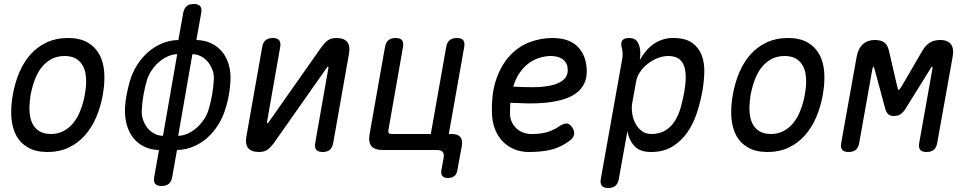

<svg xmlns="http://www.w3.org/2000/svg" viewBox="-20 -750 4840 960"><path d="M218 10Q160 10 121.5 -11.5Q83 -33 62 -71Q41 -109 37 -161.5Q33 -214 44 -276Q55 -338 77.5 -390Q100 -442 134 -479.5Q168 -517 214.5 -538.5Q261 -560 319 -560Q378 -560 416.5 -538.5Q455 -517 476 -479.5Q497 -442 501 -390Q505 -338 494 -276Q483 -214 460 -161.5Q437 -109 402.5 -71Q368 -33 322 -11.5Q276 10 218 10ZM234 -80Q269 -80 297 -94.5Q325 -109 346 -134.5Q367 -160 381.5 -196.5Q396 -233 404 -276Q412 -319 410.5 -354.5Q409 -390 397 -415.5Q385 -441 362 -455.5Q339 -470 303 -470Q267 -470 239 -455.5Q211 -441 190 -415.5Q169 -390 155 -354Q141 -318 133 -275Q126 -232 127.5 -196Q129 -160 141 -134.5Q153 -109 176 -94.5Q199 -80 234 -80Z M841 135Q837 158 824 169Q811 180 788 180Q765 180 756 169Q747 158 751 135L775 0Q733 -1 700.5 -17Q668 -33 646 -61Q624 -89 613.5 -127.5Q603 -166 605 -212Q607 -244 613 -276Q619 -308 628 -340Q641 -386 665 -424Q689 -462 720.5 -489.5Q752 -517 790.5 -533Q829 -549 872 -550L896 -685Q900 -708 913 -719Q926 -730 949 -730Q972 -730 981 -719Q990 -708 986 -685L962 -550Q1004 -549 1037 -533Q1070 -517 1092 -489.5Q1114 -462 1124.5 -424Q1135 -386 1132 -340Q1130 -308 1124.5 -276Q1119 -244 1109 -212Q1096 -166 1072 -127.5Q1048 -89 1016.5 -61Q985 -33 946.5 -17Q908 -1 865 0ZM795 -71 866 -479Q844 -479 820 -468.5Q796 -458 775.5 -440.5Q755 -423 739 -399.5Q723 -376 715 -350Q704 -313 697.5 -276Q691 -239 689 -202Q687 -176 695 -152Q703 -128 717.5 -110Q732 -92 752.5 -81.5Q773 -71 795 -71ZM942 -479 871 -71Q894 -71 917.5 -81.5Q941 -92 962 -110Q983 -128 999 -152Q1015 -176 1023 -202Q1034 -239 1040.5 -276Q1047 -313 1049 -350Q1051 -376 1042.5 -399.5Q1034 -423 1019.5 -440.5Q1005 -458 985 -468.5Q965 -479 942 -479Z M1212 -68 1291 -515Q1295 -538 1308 -549Q1321 -560 1344 -560Q1366 -560 1375.5 -549Q1385 -538 1381 -515L1315 -140Q1314 -137 1314.5 -135.5Q1315 -134 1318 -134Q1320 -134 1321 -136L1324 -140L1584 -510Q1600 -533 1617 -546.5Q1634 -560 1661 -560Q1700 -560 1716 -540.5Q1732 -521 1725 -482L1646 -35Q1642 -12 1629 -1Q1616 10 1593 10Q1571 10 1561.5 -1Q1552 -12 1556 -35L1622 -410Q1623 -413 1622.5 -414.5Q1622 -416 1619 -416Q1617 -416 1616 -415L1613 -410L1353 -40Q1337 -17 1320 -3.5Q1303 10 1276 10Q1237 10 1221 -9.5Q1205 -29 1212 -68Z M2267 100Q2264 120 2252 130Q2240 140 2220 140Q2200 140 2192 130Q2184 120 2187 100L2198 40Q2202 20 2193.5 10Q2185 0 2165 0H1894Q1853 0 1837 -19.5Q1821 -39 1828 -80L1905 -515Q1909 -538 1922 -549Q1935 -560 1958 -560Q1981 -560 1990 -549Q1999 -538 1995 -515L1922 -100Q1920 -90 1924 -85Q1928 -80 1938 -80H2134L2211 -515Q2215 -538 2228 -549Q2241 -560 2264 -560Q2287 -560 2296 -549Q2305 -538 2301 -515L2224 -80H2239Q2269 -80 2281.5 -65Q2294 -50 2289 -20Z M2840 -115Q2854 -95 2850 -76.5Q2846 -58 2825 -44Q2781 -12 2733.5 -1Q2686 10 2625 10Q2585 10 2552 -3.5Q2519 -17 2494.5 -42Q2470 -67 2456 -101.5Q2442 -136 2440 -178Q2436 -282 2461.5 -354.5Q2487 -427 2530.5 -473Q2574 -519 2629.5 -539.5Q2685 -560 2741 -560Q2822 -560 2864.5 -520.5Q2907 -481 2913 -412Q2917 -365 2901.5 -333Q2886 -301 2856.5 -281Q2827 -261 2787.5 -250.5Q2748 -240 2704.5 -236Q2661 -232 2616.5 -233Q2572 -234 2532 -236Q2531 -224 2530.5 -211Q2530 -198 2530 -184Q2530 -159 2539 -140Q2548 -121 2562.5 -107.5Q2577 -94 2596.5 -87Q2616 -80 2637 -80Q2660 -80 2678 -82Q2696 -84 2712.5 -88.5Q2729 -93 2744 -100Q2759 -107 2774 -117Q2797 -133 2812.5 -132.5Q2828 -132 2840 -115ZM2546 -317Q2594 -314 2644 -314Q2694 -314 2734 -322.5Q2774 -331 2798 -351.5Q2822 -372 2818 -409Q2817 -424 2810 -435.5Q2803 -447 2792.5 -454.5Q2782 -462 2767 -466Q2752 -470 2734 -470Q2710 -470 2682.5 -462.5Q2655 -455 2629 -437.5Q2603 -420 2581.5 -390.5Q2560 -361 2546 -317Z M3179 -450Q3193 -475 3210 -495Q3227 -515 3247.5 -529.5Q3268 -544 3292.5 -552Q3317 -560 3346 -560Q3407 -560 3440.5 -536Q3474 -512 3488.5 -473.5Q3503 -435 3501.5 -388Q3500 -341 3492 -294Q3482 -240 3464.5 -186Q3447 -132 3417 -88.5Q3387 -45 3342.5 -17.5Q3298 10 3235 10Q3180 10 3152.5 -19.5Q3125 -49 3117 -94L3074 145Q3070 168 3057 179Q3044 190 3021 190Q2998 190 2989 179Q2980 168 2984 145L3091 -455Q3094 -470 3093 -485Q3092 -500 3088 -515Q3083 -538 3092.5 -549Q3102 -560 3125 -560Q3148 -560 3160 -549Q3172 -538 3178 -515Q3182 -501 3181.5 -482.5Q3181 -464 3179 -450ZM3321 -470Q3294 -470 3267 -459Q3240 -448 3218 -430.5Q3196 -413 3180.5 -390.5Q3165 -368 3161 -344L3141 -234Q3137 -210 3141 -183Q3145 -156 3157 -133Q3169 -110 3189 -95Q3209 -80 3236 -80Q3279 -80 3307.5 -98Q3336 -116 3354.5 -145.5Q3373 -175 3383.5 -212.5Q3394 -250 3401 -288Q3408 -327 3408.5 -360.5Q3409 -394 3401 -418.5Q3393 -443 3373.5 -456.5Q3354 -470 3321 -470Z M3818 10Q3760 10 3721.5 -11.5Q3683 -33 3662 -71Q3641 -109 3637 -161.5Q3633 -214 3644 -276Q3655 -338 3677.5 -390Q3700 -442 3734 -479.5Q3768 -517 3814.5 -538.5Q3861 -560 3919 -560Q3978 -560 4016.5 -538.5Q4055 -517 4076 -479.5Q4097 -442 4101 -390Q4105 -338 4094 -276Q4083 -214 4060 -161.5Q4037 -109 4002.5 -71Q3968 -33 3922 -11.5Q3876 10 3818 10ZM3834 -80Q3869 -80 3897 -94.5Q3925 -109 3946 -134.5Q3967 -160 3981.5 -196.5Q3996 -233 4004 -276Q4012 -319 4010.5 -354.5Q4009 -390 3997 -415.5Q3985 -441 3962 -455.5Q3939 -470 3903 -470Q3867 -470 3839 -455.5Q3811 -441 3790 -415.5Q3769 -390 3755 -354Q3741 -318 3733 -275Q3726 -232 3727.5 -196Q3729 -160 3741 -134.5Q3753 -109 3776 -94.5Q3799 -80 3834 -80Z M4666 -35Q4662 -12 4649 -1Q4636 10 4613 10Q4590 10 4581 -1Q4572 -12 4576 -35L4641 -400Q4644 -415 4641 -416V-417Q4637 -416 4628 -400L4508 -207Q4497 -189 4483.5 -179.5Q4470 -170 4450 -170Q4430 -170 4420.5 -179.5Q4411 -189 4406 -207L4354 -400Q4349 -417 4346.5 -417Q4344 -417 4341 -400L4276 -35Q4272 -12 4259 -1Q4246 10 4223 10Q4200 10 4191 -1Q4182 -12 4186 -35L4263 -465Q4271 -508 4294.5 -529Q4318 -550 4353 -550Q4370 -550 4382.5 -546.5Q4395 -543 4403.5 -536Q4412 -529 4417 -518.5Q4422 -508 4425 -495L4466 -318Q4470 -300 4473.5 -300Q4477 -300 4488 -318L4591 -495Q4606 -521 4627 -535.5Q4648 -550 4683 -550Q4718 -550 4734.5 -529Q4751 -508 4743 -465Z"/></svg>

Font: Maple Mono Normal NL
Style: Italic
Weight: 400
Italic angle: -10°
Monospace: yes
Designer: subframe7536
Version: Version 7.000